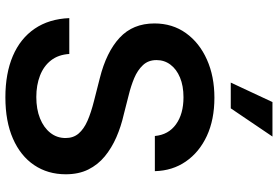

<svg xmlns="http://www.w3.org/2000/svg" viewBox="-174 -812 997 688"><g transform="rotate(90 324.0 -467.5)"><path d="M328.1 11.2Q242.7 11.2 179.9 -15.6Q117.2 -42.5 82.3 -93.8Q47.4 -145 44.4 -217.8H172.9Q175.3 -178.7 195.8 -152.3Q216.3 -126 250.5 -112.8Q284.7 -99.6 327.1 -99.6Q370.6 -99.6 403.6 -112.8Q436.5 -126 455.3 -149.7Q474.1 -173.3 474.1 -204.6Q474.1 -232.4 458 -251.2Q441.9 -270 412.4 -283Q382.8 -295.9 341.8 -306.2L259.8 -327.1Q166 -350.6 114.7 -398.2Q63.5 -445.8 63.5 -522.9Q63.5 -587.4 98.1 -635.7Q132.8 -684.1 192.9 -710.9Q252.9 -737.8 329.6 -737.8Q408.2 -737.8 466.6 -710.7Q524.9 -683.6 558.1 -635.5Q591.3 -587.4 592.8 -524.4H466.8Q462.4 -573.2 425 -600.1Q387.7 -627 328.1 -627Q287.1 -627 257.3 -614.5Q227.5 -602.1 211.2 -580.3Q194.8 -558.6 194.8 -530.3Q194.8 -501 212.9 -481.7Q231 -462.4 259.5 -450.4Q288.1 -438.5 320.3 -430.7L389.2 -413.1Q432.6 -403.3 471.2 -386.5Q509.8 -369.6 539.8 -345Q569.8 -320.3 586.9 -285.9Q604 -251.5 604 -205.1Q604 -140.6 571 -91.8Q538.1 -43 476.3 -15.9Q414.6 11.2 328.1 11.2ZM275.4 -796.4 345.2 -945.8H468.8L367.7 -796.4Z"/></g></svg>

Font: Inter 17pt SemiBold
Style: Regular
Weight: 600
Version: Version 4.001;git-66647c0bb